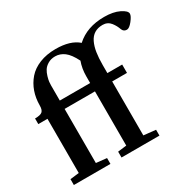

<svg xmlns="http://www.w3.org/2000/svg" viewBox="-157 -899 1087 1070"><g transform="rotate(-30 386.0 -363.5)"><path d="M24.4 0V-37.6L81.5 -44.4V-393.1H22.5V-429.2Q57.1 -429.2 69.3 -439.9Q81.5 -450.7 81.5 -478.5Q81.5 -525.9 95.7 -566.4Q109.9 -606.9 137.7 -638.9Q165.5 -670.9 210.9 -689.2Q256.3 -707.5 314.5 -707.5Q409.7 -707.5 458.5 -664.1Q527.3 -727.1 638.2 -727.1Q696.3 -727.1 734.4 -708.5Q772.5 -689.9 772.5 -670.9Q772.5 -655.8 751 -628.7Q729.5 -601.6 713.9 -601.6Q693.8 -601.6 686 -620.1Q680.7 -634.8 674.8 -645.8Q668.9 -656.7 659.9 -668.5Q650.9 -680.2 637.9 -686.5Q625 -692.9 608.9 -692.9Q577.6 -692.9 555.9 -679.4Q534.2 -666 521.5 -639.6Q508.8 -613.3 503.4 -578.9Q498 -544.4 498 -498.5V-446.8H593.3V-393.1H498V-45.9L575.2 -37.6V0H331.1V-37.6L387.2 -44.4V-393.1H191.9V-44.9L259.8 -37.6V0ZM191.9 -543.9V-446.8H387.2V-489.7Q387.2 -539.6 402.8 -582Q377.4 -632.8 350.3 -653.1Q323.2 -673.3 292 -673.3Q265.1 -673.3 245.4 -661.6Q225.6 -649.9 215.8 -634.5Q206.1 -619.1 200.2 -598.9Q194.3 -578.6 193.1 -566.4Q191.9 -554.2 191.9 -543.9Z"/></g></svg>

Font: Elstob 8pt SemiBold
Style: Regular
Weight: 600
Designer: Peter S. Baker
Version: Version 1.015